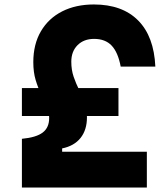

<svg xmlns="http://www.w3.org/2000/svg" viewBox="-20 -839 740 859"><path d="M78 0V-218Q142 -224 171 -246Q200 -268 200 -311Q200 -338 189.5 -363Q179 -388 164.5 -417Q150 -446 139.5 -481Q129 -516 129 -561Q129 -641 163 -699Q197 -757 258 -788Q319 -819 400 -819Q527 -819 598 -747.5Q669 -676 675 -541H520Q508 -605 479.5 -635Q451 -665 401 -665Q355 -665 327 -637Q299 -609 299 -563Q299 -526 309.5 -495.5Q320 -465 334 -437Q348 -409 358.5 -379.5Q369 -350 369 -314Q369 -258 340.5 -222Q312 -186 258 -175V-160H637V0ZM78 -320V-445H510V-320Z"/></svg>

Font: Martian Mono
Style: Bold
Weight: 700
Designer: Roman Shamin
Foundry: Evil Martians
Version: Version 1.000